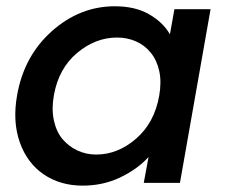

<svg xmlns="http://www.w3.org/2000/svg" viewBox="-20 -580 718 609"><path d="M34.2 -277.8Q56.2 -402.8 144.8 -481.4Q233.4 -560.1 344.2 -560.1Q408.7 -560.1 452.9 -534.7Q497.1 -509.3 519 -471.2L533.2 -550.8H647.9L550.8 0H436L451.2 -82Q415.5 -43 361.1 -17.1Q306.6 8.8 242.2 8.8Q170.9 8.8 118.4 -27.1Q65.9 -63 42.7 -128.9Q19.5 -194.8 34.2 -277.8ZM484.9 -275.9Q492.7 -320.3 485.1 -354.7Q477.5 -389.2 458.3 -412.8Q439 -436.5 411.4 -448.7Q383.8 -460.9 351.1 -460.9Q282.7 -460.9 224.4 -411.9Q166 -362.8 150.9 -277.8Q143.1 -234.4 150.9 -198.2Q158.7 -162.1 178.2 -138.9Q197.8 -115.7 225.3 -102.8Q252.9 -89.8 285.2 -89.8Q353.5 -89.8 411.6 -140.1Q469.7 -190.4 484.9 -275.9Z"/></svg>

Font: Poppins Medium
Style: Italic
Weight: 500
Italic angle: -10°
Designer: Ninad Kale (Devanagari), Jonny Pinhorn (Latin)
Foundry: Indian Type Foundry
Version: Version 3.200;PS 1.000;hotconv 16.6.54;makeotf.lib2.5.65590